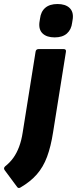

<svg xmlns="http://www.w3.org/2000/svg" viewBox="-84 -741 383 955"><path d="M93 -484Q95 -497 109 -497H232Q246 -497 244 -484L180 -83Q169 -12 150 39Q131 90 99 126.5Q67 163 17 192Q8 197 2 190L-61 105Q-68 95 -58 86Q-35 68 -18 44.5Q-1 21 11 -11Q23 -43 29 -83ZM188 -555Q149 -555 128.5 -574Q108 -593 112 -629L115 -648Q119 -683 141 -702Q163 -721 202 -721Q241 -721 261.5 -702Q282 -683 278 -648L275 -629Q271 -594 249 -574.5Q227 -555 188 -555Z"/></svg>

Font: Sofia Sans Semi Condensed Black
Style: Italic
Weight: 900
Italic angle: -9°
Version: Version 4.100